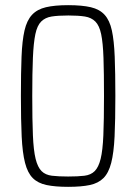

<svg xmlns="http://www.w3.org/2000/svg" viewBox="-20 -716 528 744"><path d="M244 8Q194 8 160.5 1Q127 -6 107 -26Q87 -46 77 -85Q67 -124 64 -187Q61 -250 61 -344Q61 -434 63.5 -496.5Q66 -559 75 -598Q84 -637 104 -658.5Q124 -680 158 -688Q192 -696 244 -696Q298 -696 332 -688Q366 -680 385.5 -658.5Q405 -637 413.5 -598Q422 -559 424.5 -496.5Q427 -434 427 -344Q427 -250 424 -187Q421 -124 411 -85Q401 -46 381 -26Q361 -6 328 1Q295 8 244 8ZM244 -32Q282 -32 307 -35Q332 -38 347 -53Q362 -68 370 -100.5Q378 -133 380.5 -192Q383 -251 383 -344Q383 -433 381 -491.5Q379 -550 372 -583.5Q365 -617 349.5 -632.5Q334 -648 309 -652Q284 -656 245 -656Q205 -656 180 -652Q155 -648 139.5 -632.5Q124 -617 117 -583.5Q110 -550 107.5 -492Q105 -434 105 -344Q105 -251 107.5 -192Q110 -133 118 -100.5Q126 -68 141 -53Q156 -38 181.5 -35Q207 -32 244 -32Z"/></svg>

Font: Saira Condensed ExtraLight
Style: Regular
Weight: 250
Width: 3
Designer: Hector Gatti with collaboration of the Omnibus-Type team
Foundry: Omnibus-Type
Version: Version 1.101